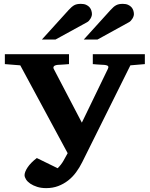

<svg xmlns="http://www.w3.org/2000/svg" viewBox="-20 -949 768 985"><path d="M648.9 -613.8 401.9 -117.2Q388.2 -89.4 370.1 -64.9Q352.1 -40.5 329.1 -22.7Q306.2 -4.9 278.3 5.6Q250.5 16.1 216.8 16.1Q190.9 16.1 170.4 9.5Q149.9 2.9 135.5 -6.8Q121.1 -16.6 113.5 -28.6Q106 -40.5 106 -50.8Q106 -58.1 109.9 -68.4Q113.8 -78.6 121.6 -90.3Q129.4 -102.1 141.4 -114.3Q153.3 -126.5 168.9 -138.2L275.9 -85.9Q294.4 -104.5 305.4 -124Q316.4 -143.6 327.1 -163.1L84 -613.8L4.9 -620.1V-670.9H334V-620.1Q322.8 -619.1 312.5 -618.4Q302.2 -617.7 293.9 -617.2Q284.7 -616.2 275.9 -616.2Q260.3 -614.3 256.1 -608.4Q252 -602.5 255.9 -595.2L399.9 -319.8L533.2 -595.2Q537.6 -603.5 534.9 -608.9Q532.2 -614.3 514.2 -616.2Q504.9 -616.2 495.1 -617.2Q486.8 -617.7 476.3 -618.4Q465.8 -619.1 456.1 -620.1V-670.9H723.1V-620.1ZM451.7 -876.5Q451.7 -871.6 449.7 -865.5Q447.8 -859.4 444.3 -853.5Q440.9 -847.7 436.3 -842.5Q431.6 -837.4 425.8 -834.5L264.6 -746.1H194.8L332 -897.5Q340.3 -906.7 347.4 -912.8Q354.5 -918.9 361.6 -922.6Q368.7 -926.3 376.7 -927.7Q384.8 -929.2 395 -929.2Q411.1 -929.2 421.9 -924.3Q432.6 -919.4 439.2 -911.9Q445.8 -904.3 448.7 -894.8Q451.7 -885.3 451.7 -876.5ZM667 -876.5Q667 -871.6 665 -865.5Q663.1 -859.4 659.4 -853.5Q655.8 -847.7 651.1 -842.5Q646.5 -837.4 640.6 -834.5L480 -746.1H409.7L546.9 -897.5Q555.2 -906.7 562.3 -912.8Q569.3 -918.9 576.7 -922.6Q584 -926.3 591.8 -927.7Q599.6 -929.2 609.9 -929.2Q626 -929.2 637 -924.3Q647.9 -919.4 654.5 -911.9Q661.1 -904.3 664.1 -894.8Q667 -885.3 667 -876.5Z"/></svg>

Font: Charis SIL CyrE
Style: Bold
Weight: 700
Foundry: SIL International
Version: Version 5.000